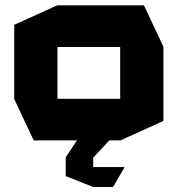

<svg xmlns="http://www.w3.org/2000/svg" viewBox="-20 -539 682 737"><path d="M200.6 -358.7V-518.5H532.5L607.3 -359.7V-358.7ZM109.4 0 34.6 -158.8V-159.8H441.3V0ZM34.6 -159.8V-443.7L199.6 -518.5H200.6V-159.8ZM441.3 0V-358.7H607.3V-74.9L442.3 0ZM232.1 66.1V65.1L275.3 0H398.7V1L337.7 66.1ZM336.7 178.4 232.1 136.9V66.1H337.7V178.4ZM337.7 178.8V102.4H457.8V103.4L413.9 178.8Z"/></svg>

Font: Foldit Thin
Style: Regular
Weight: 100
Designer: Sophia Tai
Foundry: Sophia Tai
Version: Version 1.003